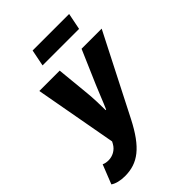

<svg xmlns="http://www.w3.org/2000/svg" viewBox="-277 -798 1093 1093"><g transform="rotate(-45 270.0 -251.0)"><path d="M64 188C169 188 240 134 318 -18L564 -500H402L314 -296C296 -255 275 -198 256 -156H252C252 -199 250 -256 246 -296L226 -500H62L152 -4L145 9C127 42 93 58 62 58C47 58 35 56 22 50L-24 166C-4 180 28 188 64 188ZM178 -590H472L492 -690H198Z"/></g></svg>

Font: Source Sans Pro Black
Style: Italic
Weight: 900
Italic angle: -11°
Designer: Paul D. Hunt
Foundry: Adobe Systems Incorporated
Version: Version 3.006;hotconv 1.0.111;makeotfexe 2.5.65597